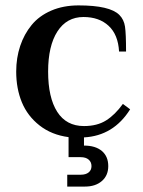

<svg xmlns="http://www.w3.org/2000/svg" viewBox="-20 -500 531 711"><path d="M461.9 -95.2Q400.4 2.9 291 8.8V39.1Q333.5 39.1 357.2 59.1Q380.9 79.1 380.9 115.2Q380.9 149.9 357.2 170.4Q333.5 190.9 294.9 190.9H229V147H278.8Q297.9 147 308.3 138.4Q318.8 129.9 318.8 115.2Q318.8 100.1 308.3 91.1Q297.9 82 278.8 82H233.9V7.8Q170.9 -0.5 126.5 -35.4Q82 -70.3 61 -121.1Q40 -171.9 40 -234.9Q40 -285.6 54.7 -329.6Q69.3 -373.5 97.2 -407.5Q125 -441.4 169.7 -460.7Q214.4 -480 271 -480Q386.7 -480 421.9 -444.8Q439 -427.7 442.9 -401.4Q446.8 -375 446.8 -309.1H420.9Q417.5 -371.6 382.3 -404.3Q347.2 -437 289.1 -437Q227.1 -437 192.6 -383.5Q158.2 -330.1 158.2 -234.9Q158.2 -138.7 191.9 -85.9Q225.6 -33.2 291 -33.2Q339.8 -33.2 372.8 -54Q405.8 -74.7 435.1 -115.2Z"/></svg>

Font: El Messiri SemiBold
Style: Regular
Weight: 600
Designer: Mohamed Gaber
Foundry: Kief Type Foundry
Version: Version 2.007;PS 002.007;hotconv 1.0.88;makeotf.lib2.5.64775